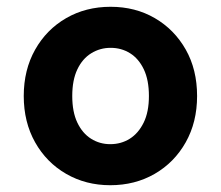

<svg xmlns="http://www.w3.org/2000/svg" viewBox="-20 -534 651 566"><path d="M305 12Q233 12 175 -21.5Q117 -55 83.5 -114.5Q50 -174 50 -251Q50 -328 83.5 -387.5Q117 -447 175 -480.5Q233 -514 306 -514Q379 -514 436.5 -480.5Q494 -447 527.5 -388Q561 -329 561 -251Q561 -174 527.5 -114.5Q494 -55 436 -21.5Q378 12 305 12ZM305 -109Q337 -109 362.5 -125Q388 -141 403.5 -172.5Q419 -204 419 -251Q419 -298 404 -329.5Q389 -361 363.5 -377Q338 -393 306 -393Q275 -393 249 -377Q223 -361 208 -329.5Q193 -298 193 -251Q193 -204 208 -172.5Q223 -141 248.5 -125Q274 -109 305 -109Z"/></svg>

Font: DM Sans 16pt ExtraBold
Style: Regular
Weight: 800
Version: Version 4.004;gftools[0.9.30]